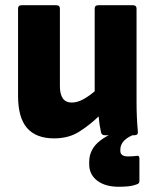

<svg xmlns="http://www.w3.org/2000/svg" viewBox="-20 -517 591 734"><path d="M187 12Q118 12 83.5 -27.5Q49 -67 49 -151V-484Q49 -497 63 -497H195Q209 -497 209 -484V-188Q209 -125 254 -125Q276 -125 298.5 -137.5Q321 -150 342 -168V-484Q342 -497 356 -497H488Q502 -497 502 -484V-129Q502 -67 507 -15Q509 0 494 0H381Q368 0 366 -12Q360 -38 357 -72Q324 -40 283.5 -14Q243 12 187 12ZM434 197Q382 197 351.5 173.5Q321 150 321 111V102Q321 53 363 20.5Q405 -12 484 -31L498 -15L496 -4Q440 17 440 55V60Q440 81 470 81Q486 81 502 79Q513 76 513 89V176Q513 185 502 188Q486 194 468 195.5Q450 197 434 197Z"/></svg>

Font: Sofia Sans Black
Style: Regular
Weight: 900
Designer: Botio Nikoltchev, Ani Petrova
Foundry: lettersoup
Version: Version 4.100; ttfautohint (v1.8.3)